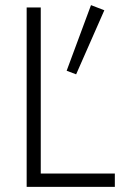

<svg xmlns="http://www.w3.org/2000/svg" viewBox="-20 -729 482 749"><path d="M335 -709 387 -689 277 -439 240 -453ZM84 -700H139V-52H428V0H84Z"/></svg>

Font: Jost* Light
Style: Regular
Weight: 300
Version: Version 3.7